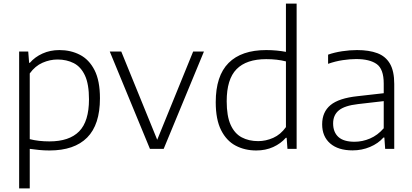

<svg xmlns="http://www.w3.org/2000/svg" viewBox="-20 -828 2292 1068"><path d="M86.5 220V-541.5H137L142 -478.5H146Q174 -511 216.5 -530.2Q259 -549.5 310.5 -549.5Q373.5 -549.5 424.5 -523.2Q475.5 -497 505.8 -438Q536 -379 536 -281Q536 -134.5 464.8 -62.8Q393.5 9 255 9Q226 9 197.5 6.2Q169 3.5 145.5 0V220ZM255 -41.5Q365.5 -41.5 420.2 -97.2Q475 -153 475 -275.5Q475 -360 452.5 -408.2Q430 -456.5 390.2 -476.8Q350.5 -497 300 -497Q257.5 -497 216.5 -479Q175.5 -461 145.5 -419.5V-54Q194.5 -41.5 255 -41.5Z M814 0 590.5 -541.5H654.5L854.5 -50.5L1054.5 -541.5H1114.5L890.5 0Z M1405.5 9Q1341.5 9 1290.5 -18Q1239.5 -45 1209.8 -104.2Q1180 -163.5 1180 -259.5Q1180 -406 1251.5 -477.8Q1323 -549.5 1461 -549.5Q1490.5 -549.5 1518.8 -546.8Q1547 -544 1570.5 -539.5V-808H1630V0H1579L1574.5 -61.5H1570Q1542 -29.5 1499.8 -10.2Q1457.5 9 1405.5 9ZM1416 -43Q1458.5 -43 1499.8 -61.2Q1541 -79.5 1570.5 -121V-486.5Q1522 -499 1461 -499Q1350.5 -499 1295.8 -443.2Q1241 -387.5 1241 -265Q1241 -182 1263 -133.5Q1285 -85 1324.5 -64Q1364 -43 1416 -43Z M1941 8.5Q1861 8.5 1816.5 -30.2Q1772 -69 1772 -136.5Q1772 -205 1818.5 -243.5Q1865 -282 1969 -293L2114.5 -309.5V-363Q2114.5 -444 2075.2 -471.8Q2036 -499.5 1961 -499.5Q1927.5 -499.5 1886.8 -493.5Q1846 -487.5 1805 -473V-524Q1840 -536.5 1883.2 -543Q1926.5 -549.5 1966 -549.5Q2033 -549.5 2079 -532.2Q2125 -515 2149 -473.8Q2173 -432.5 2173 -361V0H2122.5L2118 -63H2113Q2084 -30 2038.5 -10.8Q1993 8.5 1941 8.5ZM1833 -141.5Q1833 -93 1862.2 -66.2Q1891.5 -39.5 1952 -39.5Q1996 -39.5 2038.2 -57.5Q2080.5 -75.5 2114.5 -114.5V-265.5L1971.5 -249Q1897 -240.5 1865 -214.2Q1833 -188 1833 -141.5Z"/></svg>

Font: Encode Sans Semi Expanded Light
Style: Regular
Weight: 300
Width: 6
Designer: Multiple Designers
Foundry: Impallari Type
Version: Version 3.000; ttfautohint (v1.8.3) -l 8 -r 50 -G 200 -x 14 